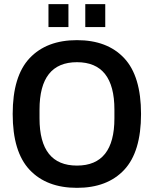

<svg xmlns="http://www.w3.org/2000/svg" viewBox="-20 -891 739 923"><path d="M213 -761V-871H309V-761ZM390 -761V-871H486V-761ZM350 12Q204 12 122.5 -74.5Q41 -161 41 -343Q41 -525 122.5 -611.5Q204 -698 350 -698Q496 -698 577 -611.5Q658 -525 658 -343Q658 -161 577 -74.5Q496 12 350 12ZM350 -95Q530 -95 530 -322V-364Q530 -592 350 -592Q170 -592 170 -364V-322Q170 -95 350 -95Z"/></svg>

Font: Archivo SemiCondensed SemiBold
Style: Regular
Weight: 600
Width: 4
Designer: Hector Gatti
Foundry: Omnibus-Type
Version: Version 2.001; ttfautohint (v1.8.3)